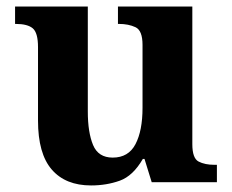

<svg xmlns="http://www.w3.org/2000/svg" viewBox="-20 -556 707 586"><path d="M258 10Q180 10 138 -38.5Q96 -87 96 -188V-412Q96 -456 80 -469.5Q64 -483 28 -483H26V-536H248V-216Q248 -152 264 -113.5Q280 -75 324 -75Q372 -75 393.5 -116Q415 -157 415 -227V-419Q415 -463 393.5 -473Q372 -483 343 -483H340V-536H567V-116Q567 -73 586 -63Q605 -53 634 -53H642V0H443L421 -71H416Q386 -19 345.5 -4.5Q305 10 258 10Z"/></svg>

Font: Noto Serif Oriya
Style: Bold
Weight: 700
Designer: David Williams
Foundry: Google LLC, David Williams
Version: Version 1.051; ttfautohint (v1.8.4.7-5d5b)